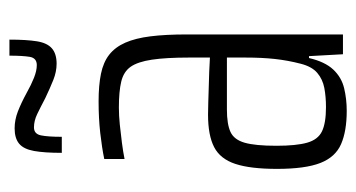

<svg xmlns="http://www.w3.org/2000/svg" viewBox="-194 -553 755 407"><g transform="rotate(-90 183.5 -349.5)"><path d="M152 8Q109 8 81.5 -4Q54 -16 41.5 -48Q29 -80 29 -140Q29 -196 39.5 -228Q50 -260 75 -273Q100 -286 144 -286Q155 -286 170 -285.5Q185 -285 202 -284.5Q219 -284 235 -283.5Q251 -283 265 -282V-326Q265 -375 260.5 -405Q256 -435 245.5 -450Q235 -465 214 -470Q193 -475 159 -475Q142 -475 122.5 -473Q103 -471 84 -468.5Q65 -466 50 -463V-506Q74 -511 105 -514.5Q136 -518 172 -518Q206 -518 230.5 -513Q255 -508 271 -495.5Q287 -483 296.5 -461.5Q306 -440 310 -408Q314 -376 314 -331V0H272L268 -72H264Q256 -38 239.5 -20.5Q223 -3 200 2.5Q177 8 152 8ZM160 -36Q182 -36 200.5 -39.5Q219 -43 232.5 -54.5Q246 -66 252 -90Q259 -117 262 -144.5Q265 -172 265 -207V-246H155Q124 -246 107.5 -238.5Q91 -231 84.5 -208.5Q78 -186 78 -141Q78 -99 84.5 -76Q91 -53 108.5 -44.5Q126 -36 160 -36ZM63 -596Q63 -633 67 -655Q71 -677 82.5 -686.5Q94 -696 115 -696Q133 -696 151 -689Q169 -682 191 -670Q207 -661 222 -655Q237 -649 249 -649Q264 -649 266.5 -664Q269 -679 269 -707H303Q303 -671 299.5 -649Q296 -627 284.5 -617Q273 -607 252 -607Q235 -607 217.5 -614Q200 -621 179 -631Q160 -641 145.5 -648Q131 -655 117 -655Q103 -655 100 -640Q97 -625 97 -596Z"/></g></svg>

Font: Saira ExtraCondensed Light
Style: Regular
Weight: 300
Width: 2
Designer: Hector Gatti with collaboration of the Omnibus-Type team
Foundry: Omnibus-Type
Version: Version 1.101